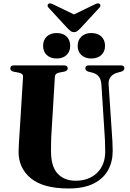

<svg xmlns="http://www.w3.org/2000/svg" viewBox="-20 -1080 758 1116"><path d="M587.5 -306 569.5 -588Q567.5 -617.5 555 -634.2Q542.5 -651 516 -658L495.5 -663Q476 -668.5 476 -683Q476 -700 496.5 -700H682Q703 -700 703 -683Q703 -669 683 -663L664 -658Q607 -642 611.5 -586.5L630 -309Q632 -282.5 633.5 -256.8Q635 -231 635 -204Q635.5 -142 609 -92.5Q582.5 -43 525.5 -13.8Q468.5 15.5 378 15.5Q231 15.5 159.2 -43.8Q87.5 -103 88 -198.5Q88 -216.5 90 -249Q92 -281.5 94.5 -319L114 -634Q115.5 -652.5 88 -658L60.5 -663Q40 -667.5 40 -682.5Q40 -700 61 -700H352Q373.5 -700 373.5 -682.5Q373.5 -668 353 -663.5L323.5 -658Q300 -653.5 299 -634L280 -320Q277.5 -284.5 277 -255Q276.5 -225.5 276.5 -204.5Q276 -112.5 314.8 -71Q353.5 -29.5 419 -29.5Q497 -29.5 544.5 -75.5Q592 -121.5 591.5 -201.5Q591.5 -237.5 590.2 -261.2Q589 -285 587.5 -306ZM309.5 -740Q273.5 -740 252 -760Q230.5 -780 230.5 -813.5Q230.5 -847.5 252 -867.8Q273.5 -888 309.5 -888Q345.5 -888 366.8 -867.8Q388 -847.5 388 -813.5Q388 -780.5 366.8 -760.2Q345.5 -740 309.5 -740ZM510.5 -740Q475 -740 453.2 -760Q431.5 -780 431.5 -813.5Q431.5 -847 453.2 -867.5Q475 -888 510.5 -888Q547.5 -888 569 -867.8Q590.5 -847.5 590.5 -813.5Q590.5 -780.5 569 -760.2Q547.5 -740 510.5 -740ZM445 -913Q436 -904 428.5 -898.5Q421 -893 410 -893Q399 -893 391.8 -898.5Q384.5 -904 375 -913L262.5 -1035Q256 -1041.5 256.5 -1047.8Q257 -1054 261 -1057Q270 -1064.5 287 -1055.5L410 -996L533 -1055.5Q550 -1064.5 559.5 -1057Q563.5 -1054 563.8 -1047.8Q564 -1041.5 557.5 -1035Z"/></svg>

Font: Fraunces 72pt
Style: Bold
Weight: 700
Version: Version 1.000;[b76b70a41]